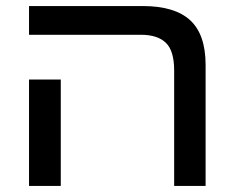

<svg xmlns="http://www.w3.org/2000/svg" viewBox="-20 -615 772 635"><path d="M556 0V-382Q556 -447 528.5 -473.5Q501 -500 446 -500H76V-595H452Q558 -595 609 -548Q660 -501 660 -400V0ZM76 -352H181V0H76Z"/></svg>

Font: Noto Sans Hebrew SemiCondensed Medium
Style: Regular
Weight: 500
Width: 4
Designer: Monotype Design Team
Foundry: Monotype Imaging Inc.
Version: Version 2.003